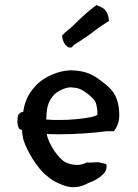

<svg xmlns="http://www.w3.org/2000/svg" viewBox="-20 -797 580 805"><path d="M53 -283C54 -274 56 -266 59 -259C63 -255 67 -253 72 -252C73 -238 75 -224 78 -212C92 -165 137 -90 175 -61C193 -45 215 -31 241 -22C279 -6 316 -10 351 -30C375 -38 396 -50 414 -68C427 -81 429 -100 425 -109C414 -112 403 -115 392 -117L369 -116C360 -115 352 -115 344 -116C314 -99 281 -106 260 -114C225 -128 182 -197 176 -235C190 -235 205 -234 226 -234C295 -234 369 -239 429 -247H458C480 -278 483 -302 478 -347C470 -400 449 -424 409 -454C369 -486 337 -500 283 -502H272C223 -500 170 -475 140 -448C107 -416 85 -382 77 -327C69 -329 54 -320 54 -303C54 -297 53 -290 53 -283ZM174 -296C174 -303 175 -310 175 -317C177 -356 187 -377 206 -399C219 -413 251 -430 276 -431C279 -430 281 -430 284 -430C311 -429 326 -420 350 -402C364 -390 373 -381 379 -372C385 -361 390 -332 388 -315C383 -312 374 -309 362 -306C326 -299 277 -294 235 -294C208 -294 194 -294 174 -296ZM240 -648C242 -630 248 -609 268 -598H273C280 -596 284 -600 285 -604L292 -610C313 -623 335 -637 357 -653C385 -675 409 -692 437 -709C435 -720 436 -733 425 -749C415 -765 400 -769 388 -774L386 -777C355 -754 328 -730 298 -701C282 -684 267 -672 253 -661Z"/></svg>

Font: Hussar Pisanka
Style: Regular
Weight: 400
Designer: Robert Jablonski
Foundry: Cannot Into Space Fonts
Version: Version 1.070